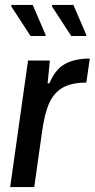

<svg xmlns="http://www.w3.org/2000/svg" viewBox="-20 -754 382 774"><path d="M21 0ZM93 -510H181L172 -418H179Q203 -475 242.5 -496.5Q282 -518 342 -518L328 -421Q269 -421 233.5 -401Q198 -381 179 -339.5Q160 -298 150 -226L118 0H21ZM164 -609H103L25 -729L26 -734H112L164 -613ZM328 -609H267L189 -729L190 -734H276L328 -613Z"/></svg>

Font: Assailand Medium
Style: Italic
Weight: 500
Italic angle: -8°
Designer: Hector Gatti with collaboration of the Omnibus-Type team
Foundry: Omnibus-Type
Version: Version 0.072;October 19, 2019;FontCreator 12.0.0.2547 64-bi